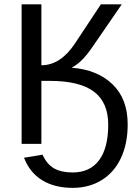

<svg xmlns="http://www.w3.org/2000/svg" viewBox="-20 -679 640 906"><path d="M318.4 -359.4Q439.5 -350.1 511 -281.2Q582.5 -212.4 582.5 -92.3Q582.5 -0.5 550.3 67.4Q518.1 135.3 459 171.4Q399.9 207.5 323.7 207.5Q237.8 207.5 179.2 171.6Q120.6 135.7 93.3 65.4L180.7 50.8Q201.2 96.2 235.1 115.5Q269 134.8 323.2 134.8Q404.3 134.8 447.5 77.1Q490.7 19.5 490.7 -90.8Q490.7 -195.3 423.6 -246.3Q356.4 -297.4 213.4 -297.4H175.3V0H82V-658.7H175.3V-371.1Q265.6 -371.1 333.5 -473.6L456.1 -658.7H554.7L410.2 -448.7Q372.1 -393.6 334.5 -369.6Z"/></svg>

Font: Liberation Mono
Style: Regular
Weight: 400
Monospace: yes
Designer: Steve Matteson
Foundry: Ascender Corporation
Version: Version 2.1.5